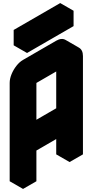

<svg xmlns="http://www.w3.org/2000/svg" viewBox="-20 -1180 603 1250"><path d="M217 -740 433 -865Q467 -885 493.5 -870Q520 -855 520 -815V-175L433 -125V-325L217 -200V0L130 50V-590Q130 -617 142 -646.5Q154 -676 174 -701.5Q194 -727 217 -740ZM433 -425V-765L217 -640V-300ZM156 -935 459 -1110V-1010L156 -835ZM433 -325V-125L346 -175V-375ZM433 -765V-425L346 -475V-815ZM433 -425 217 -300 130 -350 346 -475ZM494 -870Q467 -885 433 -865L217 -740Q194 -727 174 -701.5Q154 -676 142 -646.5Q130 -617 130 -590V50L43 0V-640Q43 -667 55 -696.5Q67 -726 87 -751.5Q107 -777 130 -790L346 -915Q381 -935 407 -920ZM459 -1110 156 -935 69 -985 372 -1160ZM156 -935V-835L69 -885V-985Z"/></svg>

Font: Nabla
Style: Regular
Weight: 400
Designer: Arthur Reinders Folmer
Foundry: Typearture
Version: Version 1.002